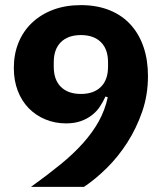

<svg xmlns="http://www.w3.org/2000/svg" viewBox="-20 -730 640 750"><path d="M558 -433Q558 -359 535.5 -294Q513 -229 477.5 -173.5Q442 -118 397.5 -74Q353 -30 308 0H101Q165 -46 216 -87.5Q267 -129 304.5 -171Q342 -213 366 -256.5Q390 -300 401 -350L392 -353Q383 -333 370.5 -314Q358 -295 339.5 -280.5Q321 -266 296 -257Q271 -248 238 -248Q195 -248 157.5 -263.5Q120 -279 92.5 -307Q65 -335 49.5 -375Q34 -415 34 -465Q34 -519 52.5 -564Q71 -609 105.5 -641.5Q140 -674 188 -692Q236 -710 296 -710Q358 -710 407 -690.5Q456 -671 489.5 -634.5Q523 -598 540.5 -547Q558 -496 558 -433ZM296 -363Q346 -363 374 -390.5Q402 -418 402 -469V-487Q402 -538 374 -565.5Q346 -593 296 -593Q246 -593 218 -565.5Q190 -538 190 -487V-469Q190 -418 218 -390.5Q246 -363 296 -363Z"/></svg>

Font: IBM Plex Sans KR
Style: Bold
Weight: 700
Designer: Mike Abbink; Paul van der Laan; Pieter van Rosmalen; Wujin Sim; Chorong Kim; Dohee Lee;
Foundry: Sandoll Inc.
Version: Version 1.001